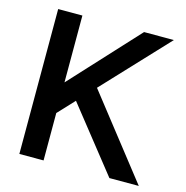

<svg xmlns="http://www.w3.org/2000/svg" viewBox="-104 -798 867 896"><g transform="rotate(15 329.5 -350.0)"><path d="M503 0 259 -308 185 -229V0H68V-700H185V-377L483 -700H627L338 -392L645 0Z"/></g></svg>

Font: Bai Jamjuree SemiBold
Style: Regular
Weight: 600
Version: Version 1.000; ttfautohint (v1.6)